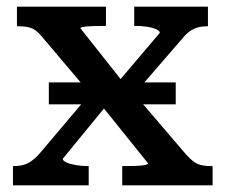

<svg xmlns="http://www.w3.org/2000/svg" viewBox="-20 -558 679 578"><path d="M127 -244V-310H509V-244ZM620 0H348V-58H351Q369 -58 386.5 -58.5Q404 -59 415 -61Q426 -63 426 -66L278 -250L271 -253L105 -449Q96 -460 87 -466.5Q78 -473 65.5 -476Q53 -479 34 -479H31V-538H299V-480H297Q279 -480 262 -479.5Q245 -479 233.5 -477.5Q222 -476 222 -473L362 -296L369 -293L541 -92Q552 -80 561.5 -72.5Q571 -65 583.5 -61.5Q596 -58 617 -58H620ZM19 0V-58H22Q48 -58 65.5 -67.5Q83 -77 101 -98L260 -286L309 -251L169 -80Q169 -74 180 -69Q191 -64 208.5 -61Q226 -58 245 -58H247V0ZM374 -263 326 -300 461 -459Q461 -465 450 -470Q439 -475 422.5 -477.5Q406 -480 388 -480H384V-538H606V-479H603Q589 -479 576 -475.5Q563 -472 551.5 -464Q540 -456 528 -441Z"/></svg>

Font: Roboto Serif Medium
Style: Regular
Weight: 500
Designer: Greg Gazdowicz
Foundry: Commercial Type
Version: Version 1.008